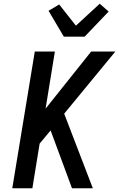

<svg xmlns="http://www.w3.org/2000/svg" viewBox="-20 -1012 640 1032"><path d="M479 0H367L252 -311L193 -240L154 0H46L167 -735H275L225 -428L470 -735H600L325 -401ZM323 -815 241 -954 298 -988 388 -874 516 -992 564 -950 435 -815Z"/></svg>

Font: Iosevka Aile Semibold Oblique
Style: Regular
Weight: 600
Italic angle: -9°
Designer: Belleve Invis
Foundry: Belleve Invis
Version: Version 31.1.0; ttfautohint (v1.8.4)